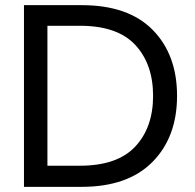

<svg xmlns="http://www.w3.org/2000/svg" viewBox="-20 -725 757 745"><path d="M297 0H73V-705H297Q478 -705 572.5 -609Q667 -513 667 -353Q667 -193 571.5 -96.5Q476 0 297 0ZM290 -82Q435 -82 504.5 -156Q574 -230 574 -353Q574 -476 505 -550.5Q436 -625 290 -625H164V-82Z"/></svg>

Font: Ulagadi Sans
Style: Regular
Weight: 400
Designer: Ninad Kale (Devanagari), Jonny Pinhorn (Latin)
Foundry: Indian Type Foundry
Version: Version 3.01;March 29, 2020;FontCreator 12.0.0.2522 64-bit; 